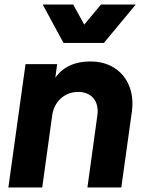

<svg xmlns="http://www.w3.org/2000/svg" viewBox="-20 -830 639 850"><path d="M17 0H167L211 -319C220 -382 267 -423 326 -423C385 -423 420 -382 411 -319L367 0H517L564 -337C581 -461 507 -558 381 -558C316 -558 261 -537 225 -486L233 -546H93ZM169 -810 261 -640H440L581 -810H427L353 -721L304 -810Z"/></svg>

Font: Mluvka ExtraBold
Style: Italic
Weight: 800
Italic angle: -8°
Designer: Modified by Jiří Krblich, Original typeface by Gumpita Rahayu
Foundry: Gumpita Rahayu & Jiří Krblich
Version: Version 2.000;Glyphs 3.1.1 (3134)